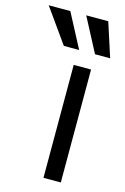

<svg xmlns="http://www.w3.org/2000/svg" viewBox="-228 -840 585 896"><g transform="rotate(15 64.5 -392.0)"><path d="M9.2 -619.3 -108 -784.1H-3.6L83.1 -619.3ZM159.8 -619.3 73.2 -784.1H179.7L233 -619.3ZM76.7 0V-545.5H160.5V0Z"/></g></svg>

Font: TID UI
Style: Regular
Weight: 400
Designer: The TID Project Authors
Foundry: Bakken & Bæck
Version: Version 1.001;hotconv 1.0.109;makeotfexe 2.5.65596